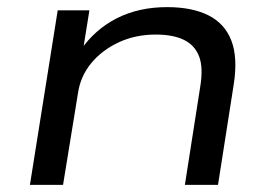

<svg xmlns="http://www.w3.org/2000/svg" viewBox="-20 -519 771 539"><path d="M64 0 142 -490H231L213 -378H206Q247 -437 308.5 -468Q370 -499 449 -499Q519 -499 565 -476Q611 -453 629.5 -405Q648 -357 636 -281L592 0H499L542 -275Q551 -329 539 -360.5Q527 -392 496.5 -407Q466 -422 417 -422Q360 -422 313 -400Q266 -378 236 -341.5Q206 -305 199 -258L157 0Z"/></svg>

Font: Nunito Sans 10pt Expanded
Style: Italic
Weight: 400
Width: 7
Italic angle: -9°
Designer: Vernon Adams
Foundry: Vernon Adams
Version: Version 3.101;gftools[0.9.27]